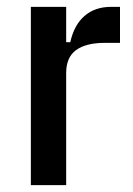

<svg xmlns="http://www.w3.org/2000/svg" viewBox="-20 -540 387 560"><path d="M70 0V-520H173V-417H185Q196 -467 226.5 -493.5Q257 -520 304 -520H330V-415H286Q231 -415 202 -394Q173 -373 173 -327V0Z"/></svg>

Font: IBM Plex Sans Condensed Medium
Style: Regular
Weight: 500
Width: 3
Designer: Mike Abbink, Paul van der Laan, Pieter van Rosmalen
Foundry: Bold Monday
Version: Version 1.3